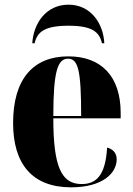

<svg xmlns="http://www.w3.org/2000/svg" viewBox="-20 -791 569 821"><path d="M118 -606H128C139 -654 170 -681 273 -681C375 -681 405 -654 416 -606H426C422 -691 368 -771 273 -771C177 -771 123 -691 118 -606ZM284 10C418 10 479 -50 479 -110C479 -137 462 -154 438 -160C431 -41 392 -4 329 -4C243 -4 208 -77 208 -285H496V-308C496 -467 411 -550 272 -550C122 -550 36 -453 36 -265C36 -91 117 10 284 10ZM327 -295H208C208 -488 227 -540 271 -540C315 -540 327 -488 327 -295Z"/></svg>

Font: Noto Serif Display Condensed Black
Style: Regular
Weight: 900
Width: 3
Designer: Monotype Design Team
Foundry: Monotype Imaging Inc.
Version: Version 2.009